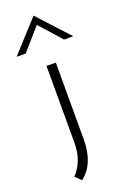

<svg xmlns="http://www.w3.org/2000/svg" viewBox="-181 -692 609 930"><g transform="rotate(-20 124.0 -226.5)"><path d="M42 159Q69 132 84 93Q99 54 99 6V-391H147V5Q147 130 72 188ZM223 -482 123 -594 25 -482H-22L123 -641H124L270 -482Z"/></g></svg>

Font: Josefin Sans Light
Style: Regular
Weight: 300
Designer: Santiago Orozco
Foundry: Typemade
Version: Version 2.000